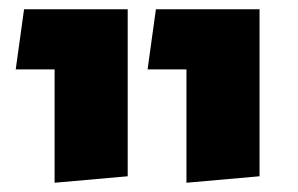

<svg xmlns="http://www.w3.org/2000/svg" viewBox="-20 -588 644 415"><path d="M383 -438H299L317 -568H541V-207L383 -193ZM98 -438H14L32 -568H256V-207L98 -193Z"/></svg>

Font: FiraGOUPP
Style: Bold
Weight: 700
Designer: bBox Type
Foundry: bBox Type GmbH
Version: Version 1.001